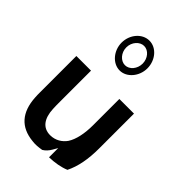

<svg xmlns="http://www.w3.org/2000/svg" viewBox="-228 -876 973 973"><g transform="rotate(45 258.0 -390.0)"><path d="M193 -673C193 -711 221 -742 252 -742C284 -742 310 -710 310 -673C310 -636 284 -604 252 -604C221 -604 193 -635 193 -673ZM159 -673C159 -616 201 -566 252 -566C302 -566 344 -616 344 -673C344 -731 303 -780 252 -780C201 -780 159 -731 159 -673ZM45 -463V-203C45 -190 45 -178 46 -166C52 -66 101 -10 193 -1C215 2 235 0 259 -4C273 -12 286 -26 295 -42L310 -68V-2C350 -3 390 -10 421 -23C446 -73 458 -136 458 -213V-463H353V-274C353 -215 342 -163 321 -131C303 -105 273 -85 235 -85C181 -85 154 -125 151 -189C150 -206 150 -225 150 -243V-463Z"/></g></svg>

Font: Bluebird
Style: LiNrw
Weight: 300
Designer: Jasper
Foundry: Cannot Into Space Fonts
Version: Version 0.98